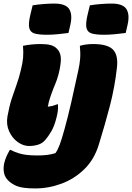

<svg xmlns="http://www.w3.org/2000/svg" viewBox="-50 -807 741 1077"><path d="M334 -622Q305 -618 272.5 -615Q240 -612 214 -612Q171 -612 146 -618.5Q121 -625 114.5 -648.5Q108 -672 120 -723L133 -777Q163 -782 195.5 -784.5Q228 -787 254 -787Q319 -787 338.5 -755.5Q358 -724 344 -665ZM655 -622Q626 -618 593.5 -615Q561 -612 535 -612Q492 -612 467 -618.5Q442 -625 435.5 -648.5Q429 -672 441 -723L454 -777Q484 -782 516.5 -784.5Q549 -787 575 -787Q640 -787 659.5 -755.5Q679 -724 665 -665ZM178 -560Q213 -560 234.5 -554Q256 -548 269 -534Q283 -521 288.5 -500Q294 -479 289 -444Q281 -385 259 -333.5Q237 -282 223 -232Q222 -226 221 -220.5Q220 -215 218 -209Q228 -209 244 -213Q252 -215 258.5 -217.5Q265 -220 271 -222H275Q277 -200 274 -181.5Q271 -163 266 -144Q255 -100 238.5 -71.5Q222 -43 204 -22Q188 -3 164 4.5Q140 12 113 12Q80 12 49 -10.5Q18 -33 1 -71Q-16 -109 -8 -155Q2 -211 15.5 -252.5Q29 -294 42.5 -331Q56 -368 66 -410Q77 -453 79.5 -483Q82 -513 79 -550Q126 -560 178 -560ZM472 -560Q553 -560 583.5 -529Q614 -498 606 -428Q594 -319 566.5 -213.5Q539 -108 504 5Q479 87 423.5 141.5Q368 196 295.5 223Q223 250 147 250Q75 250 42.5 236Q10 222 -9 200Q-24 183 -28 160Q-32 137 -27 111Q-22 90 -15 73.5Q-8 57 5 34H9Q34 46 54.5 52.5Q75 59 100 62Q125 65 162 65Q190 65 214.5 62Q239 59 261 52Q274 34 285 4.5Q296 -25 312 -83Q330 -147 349.5 -232Q369 -317 389 -411Q397 -447 399.5 -478Q402 -509 398 -550Q432 -560 472 -560Z"/></svg>

Font: Recursive Mn Csl St XBk
Style: Italic
Weight: 1000
Italic angle: -15°
Monospace: yes
Version: Version 1.079;hotconv 1.0.112;makeotfexe 2.5.65598; ttfautoh